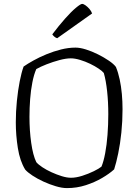

<svg xmlns="http://www.w3.org/2000/svg" viewBox="-20 -964 709 984"><path d="M323 0Q298 0 266 -9.5Q234 -19 202.5 -33.5Q171 -48 146 -64.5Q121 -81 109 -95Q82 -139 71.5 -205Q61 -271 61 -337Q61 -392 66.5 -446.5Q72 -501 81 -547Q90 -593 101 -623Q121 -637 151.5 -654Q182 -671 218.5 -686Q255 -701 293 -710.5Q331 -720 367 -720Q390 -720 420.5 -710.5Q451 -701 482 -685.5Q513 -670 538 -653Q563 -636 574 -621Q586 -592 593.5 -556.5Q601 -521 604.5 -482.5Q608 -444 608 -404Q608 -343 602 -285Q596 -227 586 -178.5Q576 -130 565 -96Q541 -74 503.5 -52Q466 -30 420 -15Q374 0 323 0ZM344 -53Q370 -53 401.5 -63Q433 -73 460.5 -86.5Q488 -100 500 -110Q511 -136 519 -178.5Q527 -221 531 -273Q535 -325 535 -379Q535 -441 529 -496.5Q523 -552 512 -590Q505 -599 486 -612Q467 -625 442 -637Q417 -649 390.5 -657Q364 -665 343 -665Q318 -665 284.5 -656Q251 -647 219 -634.5Q187 -622 166 -610Q154 -583 146 -542.5Q138 -502 134.5 -456Q131 -410 131 -365Q131 -295 140 -231.5Q149 -168 166 -133Q176 -121 197 -107Q218 -93 244.5 -81Q271 -69 297 -61Q323 -53 344 -53ZM273 -768Q264 -771 257.5 -777Q251 -783 248 -788Q282 -833 313.5 -868.5Q345 -904 369 -924Q393 -944 401 -944Q408 -944 418.5 -936.5Q429 -929 438.5 -918Q448 -907 452 -895Z"/></svg>

Font: Texturina Medium 12pt Thin
Style: Regular
Weight: 250
Version: Version 1.002